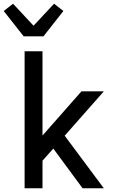

<svg xmlns="http://www.w3.org/2000/svg" viewBox="-28 -1010 648 1030"><path d="M104 0V-735H200V-283L409 -520H529L319 -282L529 0H415L258 -213L200 -148V0ZM99 -815 -8 -951 42 -990 152 -872 262 -990 312 -951 205 -815Z"/></svg>

Font: Iosevka Aile Medium
Style: Regular
Weight: 500
Designer: Belleve Invis
Foundry: Belleve Invis
Version: Version 27.3.5; ttfautohint (v1.8.4)